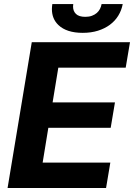

<svg xmlns="http://www.w3.org/2000/svg" viewBox="-20 -938 669 958"><path d="M392.8 -774.1Q312.1 -774.1 271.3 -813.2Q239 -844.1 239 -892.4Q239 -904.1 241.1 -917.6H345.5Q344.5 -911.2 344.5 -905.2Q344.5 -882.5 359.2 -868.3Q373.9 -854 405.9 -854Q424.7 -854 438.9 -859.4Q453.1 -864.7 463.1 -873.4Q473 -882.1 478.9 -893.6Q484.7 -905.2 486.9 -917.6H592.3Q586.3 -886 570.1 -859.7Q554 -833.5 528.4 -814.5Q502.8 -795.5 468.8 -784.8Q434.7 -774.1 392.8 -774.1ZM509.2 0H17.8L138.5 -727.3H628.6L607.2 -600.5H271L242.5 -427.2H553.6L532.3 -300.4H221.2L192.8 -126.8H530.5Z"/></svg>

Font: Linik Sans
Style: Bold Italic
Weight: 700
Italic angle: 9°
Designer: Fonts by Rasmus Andersson / Changes by Cristiano Sobral with parts from Marc Monis
Foundry: rsms
Version: Version 3.020; ttfautohint (v1.6)